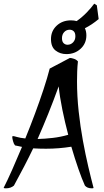

<svg xmlns="http://www.w3.org/2000/svg" viewBox="-44 -993 566 1047"><path d="M318 -698Q284 -698 259 -717.5Q234 -737 234 -780Q234 -824 265 -853Q296 -882 343 -882Q360 -882 374 -878Q405 -900 429 -925Q453 -950 470 -973L484 -964L494 -889Q457 -858 419 -839Q427 -822 427 -800Q427 -756 395.5 -727Q364 -698 318 -698ZM324 -749Q342 -749 354.5 -762Q367 -775 367 -795Q367 -814 358 -822.5Q349 -831 336 -831Q318 -831 306 -818Q294 -805 294 -785Q294 -766 303 -757.5Q312 -749 324 -749ZM-12 34Q-13 34 -18.5 33.5Q-24 33 -24 31Q-4 -8 22 -66.5Q48 -125 76 -192Q67 -194 57.5 -196Q48 -198 38 -200Q31 -208 27 -223.5Q23 -239 23 -244Q23 -251 26 -251Q32 -251 48.5 -246Q65 -241 94 -238Q121 -304 146.5 -372.5Q172 -441 193 -504.5Q214 -568 227 -619L337 -677Q345 -677 359 -672.5Q373 -668 381 -658Q378 -632 377 -604.5Q376 -577 376 -550Q376 -468 385 -385.5Q394 -303 408 -226.5Q422 -150 437.5 -84Q453 -18 466 31Q466 34 458 34Q443 34 434 30Q425 26 419 19Q403 -16 383.5 -72Q364 -128 345 -193Q277 -182 207 -182Q188 -182 171 -182.5Q154 -183 137 -184Q114 -136 88 -86Q62 -36 32 19Q24 26 13 30Q2 34 -12 34ZM161 -235Q201 -236 244 -241Q287 -246 328 -258Q310 -326 296 -395Q282 -464 276 -522Q247 -442 219 -372.5Q191 -303 161 -235Z"/></svg>

Font: Julee
Style: Regular
Weight: 400
Designer: Julian Tunni
Foundry: Julian Tunni
Version: Version 1.002; ttfautohint (v1.8.4.7-5d5b);gftools[0.9.23]